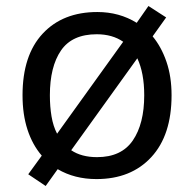

<svg xmlns="http://www.w3.org/2000/svg" viewBox="-20 -586 645 639"><path d="M551 -269Q551 -136 483.5 -63Q416 10 301 10Q228 10 172 -23L132 33L74 -6L119 -68Q88 -104 71.5 -154.5Q55 -205 55 -269Q55 -402 122 -474Q189 -546 304 -546Q377 -546 435 -510L474 -566L533 -528L488 -465Q517 -430 534 -380.5Q551 -331 551 -269ZM146 -269Q146 -231 151.5 -198.5Q157 -166 170 -141L390 -447Q354 -472 302 -472Q220 -472 183 -418Q146 -364 146 -269ZM460 -269Q460 -343 437 -392L217 -86Q251 -63 303 -63Q384 -63 422 -118.5Q460 -174 460 -269Z"/></svg>

Font: Go Noto Current
Style: Regular
Weight: 400
Designer: Monotype Design Team
Foundry: Monotype Imaging Inc.
Version: Version 2.007; ttfautohint (v1.8) -l 8 -r 50 -G 200 -x 14 -D